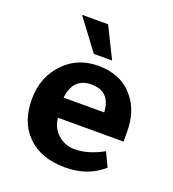

<svg xmlns="http://www.w3.org/2000/svg" viewBox="-124 -750 774 858"><g transform="rotate(20 263.0 -321.5)"><path d="M488 -186H176Q180 -140 213.5 -109.5Q247 -79 293 -79Q358 -79 429 -119L461 -52Q389 12 281 12Q165 12 100 -54Q38 -116 38 -225Q38 -332 108 -402Q171 -466 268 -466Q376 -466 436 -393Q488 -331 488 -232ZM169 -279H362Q357 -377 267 -377Q180 -377 169 -279ZM229 -509 120 -655H244L316 -509Z"/></g></svg>

Font: Tajawal
Style: Bold
Weight: 700
Designer: Boutros Fonts
Foundry: Created by Boutros International 2017
Version: Version 1.700